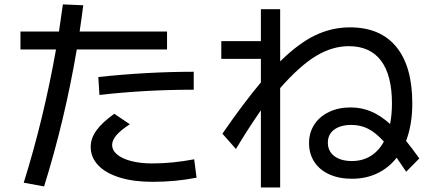

<svg xmlns="http://www.w3.org/2000/svg" viewBox="-20 -793 1915 857"><path d="M230 -572.3H71.3V-652.3H243.2Q252.9 -715.8 260.7 -773.4L351.6 -769.5Q344.2 -710.9 335.4 -652.3H725.6V-572.3H322.8Q268.6 -254.4 176.8 39.1L85.9 22.5Q174.8 -261.2 230 -572.3ZM384.8 -137.7Q384.8 -175.3 410.2 -210.7Q435.5 -246.1 490.2 -285.2L559.6 -238.3Q480.5 -188 480.5 -146.5Q480.5 -122.1 502.9 -103.3Q525.4 -84.5 566.2 -74Q606.9 -63.5 660.2 -63.5Q749.5 -63.5 846.7 -82L857.4 0Q764.6 18.6 660.2 18.6Q577.1 18.6 514.9 -0.5Q452.6 -19.5 418.7 -54.9Q384.8 -90.3 384.8 -137.7ZM844.7 -472.7V-392.6Q627.9 -392.6 423.8 -369.1L418.9 -449.2Q637.2 -472.7 844.7 -472.7Z M1359.4 -154.3Q1359.4 -200.7 1382.8 -236.8Q1406.2 -272.9 1448.5 -293.2Q1490.7 -313.5 1544.9 -313.5Q1592.8 -313.5 1635.3 -295.9Q1677.7 -278.3 1721.2 -239.7Q1729.5 -282.2 1729.5 -331.1Q1729.5 -457.5 1680.7 -522.2Q1631.8 -586.9 1537.1 -586.9Q1463.4 -586.9 1391.4 -543.7Q1319.3 -500.5 1230.5 -399.9V43.9H1144.5V-300.8Q1080.6 -208 1033.2 -127.9L972.7 -196.3Q1064.9 -330.1 1144.5 -425.3V-530.3H967.8V-609.4H1144.5V-752H1230.5V-519Q1312.5 -599.6 1386.7 -635.3Q1460.9 -670.9 1542 -670.9Q1677.7 -670.9 1749 -583.7Q1820.3 -496.6 1820.3 -331.1Q1820.3 -236.8 1792.5 -164.1Q1819.8 -130.4 1851.6 -85.9L1793 -26.4Q1768.1 -64 1750.5 -88.9Q1714.8 -43.5 1664.1 -19.3Q1613.3 4.9 1550.8 4.9Q1493.7 4.9 1450.2 -14.6Q1406.7 -34.2 1383.1 -70.3Q1359.4 -106.4 1359.4 -154.3ZM1550.8 -74.2Q1597.7 -74.2 1634 -96.4Q1670.4 -118.7 1693.4 -161.1Q1656.2 -201.7 1622.6 -218.5Q1588.9 -235.4 1548.8 -235.4Q1500 -235.4 1471.7 -214.4Q1443.4 -193.4 1443.4 -156.2Q1443.4 -118.2 1472.4 -96.2Q1501.5 -74.2 1550.8 -74.2Z"/></svg>

Font: Pretendard JP Medium
Style: Regular
Weight: 500
Designer: Base glyphs from Inter by Rasmus Andersson; Hangeul glyphs from Noto Sans CJK(Source Han Sans) by Jang Soo-young and Kan
Foundry: Kil Hyung-jin
Version: Version 1.309